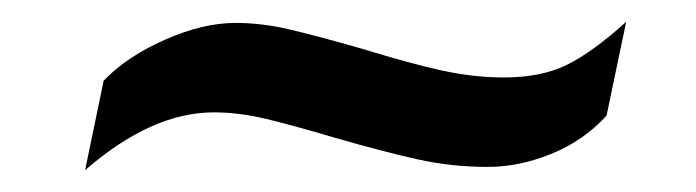

<svg xmlns="http://www.w3.org/2000/svg" viewBox="-20 -351 638 176"><path d="M75 -277Q96 -299 131 -314.5Q166 -330 196 -330Q220 -330 245.5 -324Q271 -318 313 -306Q355 -293 384.5 -286.5Q414 -280 442 -280Q476 -280 499.5 -291.5Q523 -303 554 -331L536 -245Q515 -222 485.5 -210Q456 -198 427 -198Q394 -198 362.5 -205Q331 -212 286 -225Q249 -236 224 -242Q199 -248 176 -248Q119 -248 58 -195Z"/></svg>

Font: Trirong Black
Style: Italic
Weight: 900
Italic angle: -12°
Designer: Katatrad Team
Foundry: CadsonDemak
Version: Version 1.001